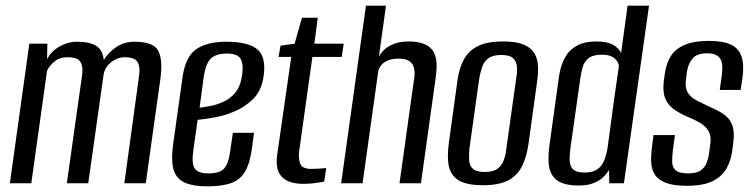

<svg xmlns="http://www.w3.org/2000/svg" viewBox="-20 -650 2668 681"><path d="M15 0 84 -495H148L147 -440Q161 -468 191 -485Q221 -502 252 -502Q300 -502 322.5 -486.5Q345 -471 348 -437Q365 -465 393 -483.5Q421 -502 456 -502Q524 -502 541 -470.5Q558 -439 549 -371L497 0H421L472 -372Q477 -403 472.5 -419Q468 -435 455.5 -441Q443 -447 422 -447Q397 -447 375.5 -430.5Q354 -414 348 -389L293 0H217L270 -375Q275 -406 269.5 -421.5Q264 -437 251 -442Q238 -447 218 -447Q192 -447 174.5 -433Q157 -419 147 -400L91 0Z M715 11Q667 11 637 -1.5Q607 -14 596.5 -45.5Q586 -77 594 -138L628 -380Q639 -451 677.5 -476.5Q716 -502 782 -502Q864 -502 895.5 -472.5Q927 -443 913 -368Q904 -324 876 -297Q848 -270 811 -254.5Q774 -239 738.5 -233Q703 -227 681 -225L666 -119Q659 -72 670 -53.5Q681 -35 720 -35Q759 -35 775 -52.5Q791 -70 797 -117L806 -179H881L874 -127Q867 -72 849.5 -42Q832 -12 799.5 -0.5Q767 11 715 11ZM688 -268Q705 -270 728 -274.5Q751 -279 773.5 -289.5Q796 -300 813 -319.5Q830 -339 836 -369Q845 -410 836.5 -435Q828 -460 785 -460Q746 -460 727.5 -442Q709 -424 702 -373Z M1055 2Q1033 2 1014.5 -3Q996 -8 983 -19.5Q970 -31 964.5 -50.5Q959 -70 963 -100L1013 -448H968L975 -488L1025 -495L1051 -587H1107L1095 -495H1199L1192 -448H1088L1041 -113Q1038 -87 1045 -69Q1052 -51 1084 -51Q1097 -51 1114 -52Q1131 -53 1137 -54L1130 -6Q1126 -5 1114.5 -3Q1103 -1 1087.5 0.5Q1072 2 1055 2Z M1190 0 1278 -630H1349L1324 -449Q1338 -475 1365 -489Q1392 -503 1428 -503Q1466 -503 1488 -492.5Q1510 -482 1519 -464Q1528 -446 1528.5 -422.5Q1529 -399 1525 -372L1473 0H1397L1447 -358Q1450 -372 1450.5 -386.5Q1451 -401 1447 -413.5Q1443 -426 1430.5 -434Q1418 -442 1393 -442Q1370 -442 1354.5 -435Q1339 -428 1331.5 -418Q1324 -408 1322 -400L1266 0Z M1693 7Q1651 7 1625 -2Q1599 -11 1585.5 -29.5Q1572 -48 1569.5 -76.5Q1567 -105 1572 -143L1603 -368Q1609 -409 1625.5 -439.5Q1642 -470 1675 -486.5Q1708 -503 1765 -503Q1807 -503 1833 -493.5Q1859 -484 1872 -466Q1885 -448 1887.5 -423.5Q1890 -399 1886 -368L1855 -143Q1848 -92 1830.5 -58.5Q1813 -25 1780 -9Q1747 7 1693 7ZM1699 -40Q1729 -40 1744.5 -51.5Q1760 -63 1767 -82.5Q1774 -102 1776 -123L1811 -373Q1815 -395 1813.5 -413.5Q1812 -432 1800 -443.5Q1788 -455 1758 -455Q1728 -455 1712.5 -443.5Q1697 -432 1690.5 -413.5Q1684 -395 1680 -373L1645 -123Q1643 -102 1644 -82.5Q1645 -63 1657 -51.5Q1669 -40 1699 -40Z M2033 8Q1997 8 1974.5 -0.5Q1952 -9 1940 -26.5Q1928 -44 1926 -71.5Q1924 -99 1929 -136L1963 -381Q1969 -420 1984.5 -447Q2000 -474 2027 -488.5Q2054 -503 2094 -503Q2134 -503 2154.5 -491Q2175 -479 2183 -462L2206 -630H2282L2193 0H2141L2140 -47Q2133 -35 2120.5 -22.5Q2108 -10 2086.5 -1Q2065 8 2033 8ZM2054 -38Q2079 -38 2094.5 -47Q2110 -56 2118 -71Q2126 -86 2130.5 -104Q2135 -122 2137 -140Q2146 -209 2155.5 -278Q2165 -347 2175 -415Q2175 -423 2169 -432.5Q2163 -442 2150.5 -449Q2138 -456 2115 -456Q2083 -456 2067.5 -443.5Q2052 -431 2046.5 -411.5Q2041 -392 2038 -370L2003 -123Q2001 -106 2000.5 -90.5Q2000 -75 2004 -63Q2008 -51 2019.5 -44.5Q2031 -38 2054 -38Z M2416 9Q2368 9 2340.5 -2Q2313 -13 2301.5 -32.5Q2290 -52 2289.5 -78Q2289 -104 2293 -134L2298 -171H2374L2367 -121Q2364 -97 2364 -77.5Q2364 -58 2376 -46.5Q2388 -35 2421 -35Q2451 -35 2466 -46Q2481 -57 2487 -74Q2493 -91 2495 -106L2499 -137Q2503 -162 2496 -179Q2489 -196 2471.5 -208.5Q2454 -221 2425 -233Q2396 -245 2373.5 -260Q2351 -275 2340.5 -298.5Q2330 -322 2334 -359L2338 -388Q2343 -426 2360 -452Q2377 -478 2410 -491.5Q2443 -505 2494 -505Q2545 -505 2573 -491.5Q2601 -478 2610.5 -448.5Q2620 -419 2613 -371L2607 -331H2533L2540 -382Q2546 -426 2533.5 -443.5Q2521 -461 2489 -461Q2452 -461 2436.5 -442.5Q2421 -424 2417 -398L2413 -368Q2409 -340 2419 -322.5Q2429 -305 2450.5 -294Q2472 -283 2499 -270Q2526 -259 2546.5 -245Q2567 -231 2576.5 -208Q2586 -185 2581 -145L2578 -121Q2574 -85 2558.5 -55.5Q2543 -26 2509.5 -8.5Q2476 9 2416 9Z"/></svg>

Font: Alumni Sans Thin Medium
Style: Italic
Weight: 500
Italic angle: -8°
Version: Version 1.016